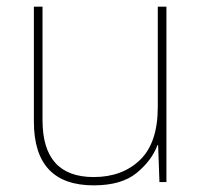

<svg xmlns="http://www.w3.org/2000/svg" viewBox="-20 -548 613 578"><path d="M481 -528H455V-226Q455 -118 401.5 -66.5Q348 -15 262 -15Q108 -15 108 -186V-528H82V-182Q82 10 262 10Q346 10 391.5 -27.5Q437 -65 454 -111H456L460 0H481Z"/></svg>

Font: Noto Sans UI Thin
Style: Regular
Weight: 250
Designer: Monotype Design Team
Foundry: Monotype Imaging Inc.
Version: Version 1.901